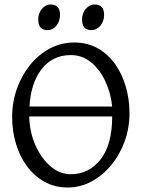

<svg xmlns="http://www.w3.org/2000/svg" viewBox="-20 -819 641 854"><path d="M281 15Q223 15 177 -11Q131 -37 99 -81Q67 -125 50.5 -181Q34 -237 34 -299Q34 -365 55.5 -425Q77 -485 114.5 -531Q152 -577 202 -603.5Q252 -630 310 -630Q370 -630 416 -603.5Q462 -577 493 -532.5Q524 -488 540 -432Q556 -376 556 -316Q556 -250 534.5 -190.5Q513 -131 474.5 -84.5Q436 -38 386.5 -11.5Q337 15 281 15ZM110 -301Q112 -230 138 -172Q164 -114 205 -79Q246 -44 295 -44Q375 -44 427 -109.5Q479 -175 479 -301ZM479 -345Q473 -405 448.5 -457.5Q424 -510 385 -542Q346 -574 295 -574Q214 -574 165.5 -512Q117 -450 111 -345ZM191 -685Q150 -685 150 -732Q150 -760 166.5 -779.5Q183 -799 205 -799Q247 -799 247 -753Q247 -725 231 -705Q215 -685 191 -685ZM386 -685Q345 -685 345 -732Q345 -760 361.5 -779.5Q378 -799 401 -799Q443 -799 443 -753Q443 -725 426.5 -705Q410 -685 386 -685Z"/></svg>

Font: ChillKai
Style: Regular
Weight: 400
Designer: ChillType
Foundry: 寒蝉字型
Version: Version 2.000